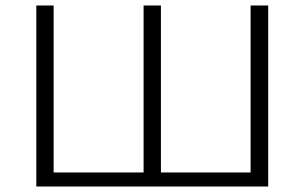

<svg xmlns="http://www.w3.org/2000/svg" viewBox="-20 -678 1107 698"><path d="M955 -658V0H112V-658H175V-51H502V-658H565V-51H891V-658Z"/></svg>

Font: Ysabeau Semilight
Style: Regular
Weight: 300
Designer: Christian Thalmann (Catharsis Fonts)
Version: Version 0.003